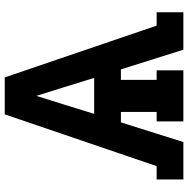

<svg xmlns="http://www.w3.org/2000/svg" viewBox="-12 -762 775 790"><g transform="rotate(-90 375.0 -367.5)"><path d="M31 0V-110H86L299 -735H451L618 -245L664 -110H719V0H565L484 -257H441V-110H480V0H270V-110H309V-257H266L185 0ZM449 -367 411 -490Q402 -519 393 -547.5Q384 -576 375 -605Q366 -576 357 -547.5Q348 -519 339 -490L301 -367Z"/></g></svg>

Font: Iosevka Etoile Extrabold
Style: Regular
Weight: 800
Designer: Belleve Invis
Foundry: Belleve Invis
Version: Version 22.1.2; ttfautohint (v1.8.4)